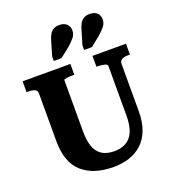

<svg xmlns="http://www.w3.org/2000/svg" viewBox="-171 -1103 1127 1250"><g transform="rotate(-20 392.0 -478.0)"><path d="M292 -269Q292 -216 302 -179.5Q312 -143 331.5 -120.5Q351 -98 378.5 -88Q406 -78 442 -78Q476 -78 504 -88.5Q532 -99 552 -121.5Q572 -144 582.5 -180.5Q593 -217 593 -269V-615Q593 -620 587.5 -623.5Q582 -627 572 -629.5Q562 -632 550.5 -633.5Q539 -635 528 -635H518V-710H750V-635H740Q722 -635 708 -631.5Q694 -628 686 -619.5Q678 -611 678 -595V-269Q678 -193 657 -138.5Q636 -84 598 -49.5Q560 -15 510 1Q460 17 401 17Q335 17 281 0.5Q227 -16 187.5 -50Q148 -84 127.5 -138.5Q107 -193 107 -269V-599Q107 -621 89.5 -628Q72 -635 45 -635H34V-710H365V-635H355Q345 -635 333.5 -634.5Q322 -634 313 -632.5Q304 -631 298 -629.5Q292 -628 292 -625ZM297 -888Q304 -915 314.5 -934Q325 -953 341.5 -963Q358 -973 383 -973Q416 -973 434 -955.5Q452 -938 452 -912Q452 -884 435 -863Q418 -842 388 -816L323 -765H270V-796ZM507 -888Q514 -915 524.5 -934Q535 -953 551.5 -963Q568 -973 593 -973Q627 -973 644.5 -955.5Q662 -938 662 -912Q662 -884 645 -863Q628 -842 598 -816L534 -765H480V-796Z"/></g></svg>

Font: Roboto Serif 20pt
Style: Bold
Weight: 700
Version: Version 1.008